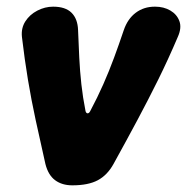

<svg xmlns="http://www.w3.org/2000/svg" viewBox="-20 -539 561 576"><path d="M197 17Q166 17 145.3 1.6Q124.6 -13.8 116.2 -47.2Q100.2 -117.8 87 -178.8Q73.8 -239.8 63.8 -300Q53.8 -360.2 45.8 -428.2Q43 -454.4 56 -474.8Q69 -495.2 91.9 -507.1Q114.8 -519 139.4 -519Q176.2 -519 194.6 -500.8Q213 -482.6 214.2 -448.8Q215.8 -406 217.8 -365.7Q219.8 -325.4 224.1 -286.2Q228.4 -247 236.6 -205.6Q238.6 -199 242.9 -199Q247.2 -199 250.6 -205.6Q272.6 -247 289.9 -286.2Q307.2 -325.4 322.1 -365.7Q337 -406 351.4 -448.8Q363 -482.6 387.3 -500.8Q411.6 -519 444.4 -519H445.4Q471.4 -519 491.1 -507.4Q510.8 -495.8 518.2 -475.6Q525.6 -455.4 513.4 -428.2Q484.4 -360.2 454.6 -300Q424.8 -239.8 392.2 -178.8Q359.6 -117.8 320.6 -47.2Q302.2 -13.8 273.6 1.6Q245 17 197 17Z"/></svg>

Font: Winky Sans
Style: Italic
Weight: 400
Italic angle: -8.97852°
Designer: Simon Atzbach
Foundry: typofactur
Version: Version 1.205